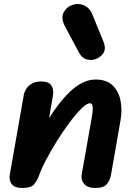

<svg xmlns="http://www.w3.org/2000/svg" viewBox="-20 -931 665 951"><path d="M452 0Q414 0 397 -19.8Q380 -39.5 384.5 -66L434.5 -348.5Q438 -369 439.2 -385Q440.5 -401 437.5 -410.2Q434.5 -419.5 425 -419.5Q410 -419.5 383.8 -393.8Q357.5 -368 326 -326.2Q294.5 -284.5 263.8 -235.5Q233 -186.5 208.2 -139.2Q183.5 -92 171 -55.5Q160 -30 146 -15Q132 0 90 0Q52 0 37.8 -19.5Q23.5 -39 28.5 -66L98.5 -464Q100 -473 108.2 -488Q116.5 -503 135 -515.2Q153.5 -527.5 185 -527.5Q221 -527.5 234.2 -508Q247.5 -488.5 242 -455.5L223 -346Q245.5 -381 271.2 -414.8Q297 -448.5 326 -476.2Q355 -504 387 -520.5Q419 -537 454 -537Q508 -537 538 -507.8Q568 -478.5 577 -432.5Q586 -386.5 577 -335L529.5 -63.5Q525 -38.5 509.5 -19.2Q494 0 452 0ZM464.5 -643Q441 -630 414 -635.8Q387 -641.5 371.5 -670L302.5 -799Q280.5 -840.5 295.2 -869Q310 -897.5 340 -907Q370 -917 397.2 -904Q424.5 -891 436 -863L493 -723.5Q504.5 -694 495.5 -674.5Q486.5 -655 464.5 -643Z"/></svg>

Font: Edu QLD Hand
Style: Regular
Weight: 400
Designer: Tina and Corey Anderson, Eben Sorkin
Foundry: Sorkin Type Co.
Version: Version 2.000